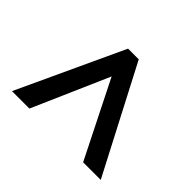

<svg xmlns="http://www.w3.org/2000/svg" viewBox="-107 -881 786 786"><g transform="rotate(45 286.0 -488.5)"><path d="M29 -259 242 -718H304L543 -259H441L275 -590L130 -259Z"/></g></svg>

Font: Noto Sans Gujarati SemiBold
Style: Regular
Weight: 600
Designer: Jelle Bosma - Monotype Design Team, Universal Thirst
Foundry: Monotype Imaging Inc.
Version: Version 2.106; ttfautohint (v1.8.4.7-5d5b)